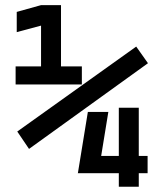

<svg xmlns="http://www.w3.org/2000/svg" viewBox="-20 -713 626 733"><path d="M90.8 -144.5 45.9 -210.9 500 -535.2 544.9 -471.7ZM277.3 -51.8 315.4 -285.6H393.6L355.5 -51.8ZM276.9 -51.8 307.1 -117.7H438V-51.8ZM505.4 -51.8V-117.7H543.5V-51.8ZM433.6 0V-301.8H509.8V0ZM136.7 -390.6V-693.4H212.9V-390.6ZM39.6 -390.6V-459.5H140.6V-390.6ZM208.5 -390.6V-459.5H292.5V-390.6ZM43.9 -590.3V-667.5L136.7 -693.4V-615.2Z"/></svg>

Font: Cascadia Code
Style: Regular
Weight: 400
Designer: Aaron Bell
Foundry: Saja Typeworks
Version: Version 2404.023